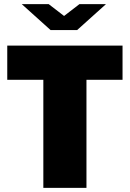

<svg xmlns="http://www.w3.org/2000/svg" viewBox="-20 -906 626 926"><path d="M571 -686V-521H397V0H189V-521H15V-686ZM289 -829 363 -886H491L352 -761H224L85 -886H215Z"/></svg>

Font: Chivo Black
Style: Regular
Weight: 900
Designer: Hector Gatti
Foundry: Omnibus-Type
Version: Version 1.007